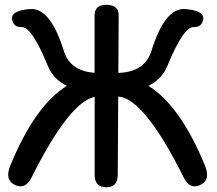

<svg xmlns="http://www.w3.org/2000/svg" viewBox="-20 -770 899 797"><path d="M421.9 7.3Q373 7.3 373 -43.9Q373 -206.1 373 -367.7Q268.1 -347.2 110.4 -32.2Q86.4 15.1 47.4 0Q-2.9 -19.5 22.5 -82Q124.5 -331.1 257.3 -413.6Q200.7 -441.9 179.2 -495.1Q111.8 -660.2 69.3 -657.7Q39.6 -656.2 31.2 -684.1Q18.6 -725.6 104.5 -732.4Q189 -739.3 245.1 -558.1Q271 -475.1 372.6 -467.8Q372.6 -586.9 372.6 -706.1Q372.6 -750 421.9 -750Q472.7 -750 472.7 -706.1L471.2 -467.3Q581.1 -471.2 608.4 -558.1Q664.6 -739.3 749 -732.4Q835 -725.6 822.3 -684.1Q814 -656.2 784.2 -657.7Q741.7 -660.2 674.3 -495.1Q652.3 -441.9 596.2 -413.6Q729 -331.1 831.1 -82Q856.4 -19.5 806.2 0Q767.1 15.1 743.2 -32.2Q578.1 -362.8 470.7 -369.1L468.8 -43.9Q468.3 7.3 421.9 7.3Z"/></svg>

Font: Comic Relief LRS
Style: Regular
Weight: 400
Designer: Jeff Davis
Foundry: Loudifier
Version: Version 1.0